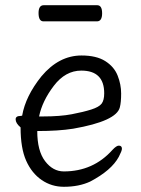

<svg xmlns="http://www.w3.org/2000/svg" viewBox="-20 -699 540 737"><path d="M225 18Q178 18 140 -8Q102 -34 80.5 -82Q59 -130 59 -210Q40 -226 40 -241Q40 -254 59 -254L65 -255Q78 -330 139 -406Q206 -486 293 -486Q350 -486 384 -464.5Q418 -443 431.5 -409Q445 -375 445 -340Q445 -306 440 -287Q427 -234 261 -205Q204 -196 123 -196Q123 -120 153 -80.5Q183 -41 225 -41Q338 -41 412 -124Q427 -140 436 -140Q448 -140 448 -128Q448 -120 436 -97Q408 -45 326 -2Q283 18 225 18ZM130 -252H145Q211 -252 255.5 -260.5Q300 -269 330 -278.5Q360 -288 370 -301Q380 -314 380 -341Q380 -428 292 -428Q231 -428 186.5 -369.5Q142 -311 130 -252ZM147 -617Q128 -617 128 -649Q128 -679 148 -679H353Q372 -679 372 -648Q372 -617 352 -617Z"/></svg>

Font: LXGW WenKai Mono Lite
Style: Regular
Weight: 400
Monospace: yes
Designer: LXGW / Fontworks Inc.
Foundry: LXGW / Fontworks Inc.
Version: Version 1.520; June 14, 2025